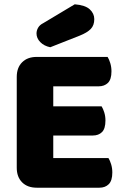

<svg xmlns="http://www.w3.org/2000/svg" viewBox="-20 -871 581 894"><path d="M58 -513Q58 -556 83 -581Q108 -606 151 -606H481Q488 -595 493.5 -577Q499 -559 499 -539Q499 -501 482.5 -485Q466 -469 439 -469H228V-376H453Q460 -365 465.5 -347.5Q471 -330 471 -310Q471 -272 455 -256Q439 -240 412 -240H228V-135H485Q492 -124 497.5 -106Q503 -88 503 -68Q503 -30 486.5 -13.5Q470 3 443 3H151Q108 3 83 -22Q58 -47 58 -90ZM328 -851Q377 -847 398 -827.5Q419 -808 419 -782Q419 -753 402.5 -736Q386 -719 351 -705L214 -651Q185 -657 167.5 -675Q150 -693 150 -715Q150 -729 157.5 -742Q165 -755 181 -763Z"/></svg>

Font: Baloo Tamma
Style: Regular
Weight: 400
Designer: Divya Kowshik and Ek Type
Foundry: Ek Type
Version: Version 1.443;PS 1.000;hotconv 16.6.51;makeotf.lib2.5.65220;